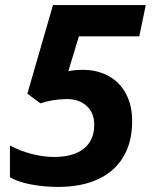

<svg xmlns="http://www.w3.org/2000/svg" viewBox="-20 -734 611 764"><path d="M19.5 -28.8V-155.3Q58.1 -133.8 105.7 -121.6Q153.3 -109.4 194.3 -109.4Q272 -109.4 313.5 -142.6Q355 -175.8 355 -237.8Q355 -284.2 325.2 -312Q295.4 -339.8 245.6 -339.8Q218.8 -339.8 189.9 -335Q161.1 -330.1 140.6 -322.8L88.9 -361.3L190.9 -713.9H560.1L534.2 -589.4H293.9L252 -450.7Q276.4 -456.1 309.1 -456.1Q368.2 -456.1 412.8 -431.2Q457.5 -406.2 481.7 -360.1Q505.9 -314 505.9 -252Q505.9 -169.4 471.4 -110.8Q437 -52.2 370.8 -21.2Q304.7 9.8 210.4 9.8Q153.3 9.8 100.3 -0.7Q47.4 -11.2 19.5 -28.8Z"/></svg>

Font: Viking Open Sans
Style: Bold Italic
Weight: 700
Italic angle: -12°
Foundry: Ascender Corporation
Version: Version 2.000